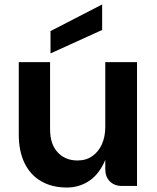

<svg xmlns="http://www.w3.org/2000/svg" viewBox="-20 -832 701 859"><path d="M451 -75V-554H593V0H526Q492 0 471.5 -20.5Q451 -41 451 -75ZM279 7Q213 7 164.5 -21Q116 -49 90 -102Q64 -155 64 -230V-554H204V-254Q204 -187 238 -150.5Q272 -114 327 -114Q365 -114 393 -133.5Q421 -153 436 -187Q451 -221 451 -264L473 -235Q470 -152 442.5 -98Q415 -44 372.5 -18.5Q330 7 279 7ZM437 -812V-698L206 -593V-693Z"/></svg>

Font: Parkinsans SemiBold
Style: Regular
Weight: 600
Designer: Red Stone, Indian Type Foundry
Foundry: Indian Type Foundry
Version: Version 1.000